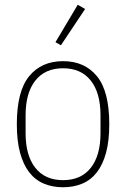

<svg xmlns="http://www.w3.org/2000/svg" viewBox="-20 -778 532 810"><path d="M246 12Q201 12 164.5 -3.5Q128 -19 103 -51.5Q78 -84 64.5 -134Q51 -184 51 -254Q51 -393 103 -456.5Q155 -520 246 -520Q337 -520 389 -456.5Q441 -393 441 -254Q441 -184 427.5 -134Q414 -84 389 -51.5Q364 -19 327.5 -3.5Q291 12 246 12ZM246 -18Q322 -18 363 -70Q404 -122 404 -216V-292Q404 -386 363 -438Q322 -490 246 -490Q170 -490 129 -438Q88 -386 88 -292V-216Q88 -122 129 -70Q170 -18 246 -18ZM237 -587 214 -600 308 -758 339 -740Z"/></svg>

Font: IBM Plex Sans Condensed ExtraLight
Style: Regular
Weight: 200
Width: 3
Designer: Mike Abbink, Paul van der Laan, Pieter van Rosmalen
Foundry: Bold Monday
Version: Version 1.3